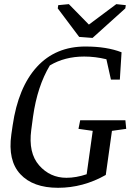

<svg xmlns="http://www.w3.org/2000/svg" viewBox="-20 -896 663 927"><path d="M393.6 -671.4Q495.1 -671.4 566.9 -643.6L558.6 -511.7H515.6L493.7 -609.9Q439.9 -623 386.7 -623Q292.5 -623 220.7 -580.1Q160.2 -479.5 139.6 -333.5L130.9 -268.6Q116.2 -157.7 168.9 -97.7Q221.7 -37.6 300.8 -37.6Q347.2 -37.6 398.4 -54.7L427.7 -264.2L358.9 -273.9L367.2 -315.4H585.4L589.4 -273.9L520.5 -264.2L490.7 -51.3Q381.3 10.7 260.3 10.7Q139.2 10.7 78.1 -55.2Q17.1 -121.1 34.7 -246.6L41 -290Q67.9 -474.6 158.2 -573.2Q248.5 -671.9 393.6 -671.4ZM261.2 -871.1 312.5 -876 409.2 -777.3 541.5 -876 587.4 -871.1 585 -855.5 426.8 -712.9 362.3 -717.8 258.8 -855.5Z"/></svg>

Font: NoticiaText-Italic
Style: Italic
Weight: 400
Italic angle: -8°
Designer: JM Sole
Foundry: JM Sole
Version: Version 1.003